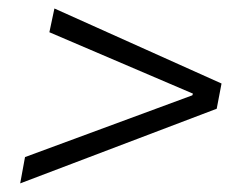

<svg xmlns="http://www.w3.org/2000/svg" viewBox="-20 -529 548 446"><path d="M26.9 -103 38.1 -164.1 426.8 -307.6 428.2 -311.5 94.7 -454.1 106.4 -509.3 494.6 -335 483.4 -276.4Z"/></svg>

Font: Reddit Sans Light
Style: Italic
Weight: 300
Italic angle: -11.25°
Designer: Stephen Hutchings
Version: Version 1.013